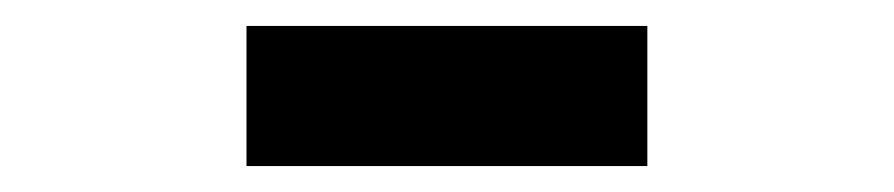

<svg xmlns="http://www.w3.org/2000/svg" viewBox="-20 -807 689 148"><path d="M170 -787H479V-679H170Z"/></svg>

Font: Biryani Black
Style: Regular
Weight: 900
Designer: Dan Reynolds and Mathieu Reguer
Foundry: Dan Reynolds and Mathieu Reguer
Version: Version 1.004; ttfautohint (v1.1) -l 5 -r 5 -G 72 -x 0 -D la